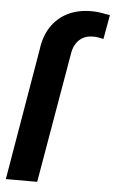

<svg xmlns="http://www.w3.org/2000/svg" viewBox="-54 -799 502 837"><g transform="rotate(5 197.0 -381.0)"><path d="M141.1 0H3.9L101.6 -575.2Q108.9 -633.8 136.7 -675.8Q164.6 -717.8 209.7 -740Q254.9 -762.2 314.5 -761.7Q334.5 -761.7 354.2 -758.5Q374 -755.4 393.6 -751.5L374.5 -645.5Q362.8 -648.4 351.1 -650.4Q339.4 -652.3 328.1 -651.9Q303.7 -651.9 285.6 -642.3Q267.6 -632.8 256.1 -615.5Q244.6 -598.1 240.2 -575.2Z"/></g></svg>

Font: Roboto
Style: Bold Italic
Weight: 700
Italic angle: -12°
Designer: Christian Robertson
Foundry: Google
Version: Version 3.0